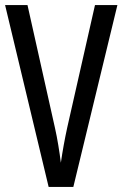

<svg xmlns="http://www.w3.org/2000/svg" viewBox="-20 -734 481 754"><path d="M441 -714 268 0H171L0 -714H88L196 -231Q203 -200 209 -163.5Q215 -127 219 -95Q229 -164 244 -233L353 -714Z"/></svg>

Font: Noto Sans Bengali UI ExtraCondensed
Style: Regular
Weight: 400
Width: 2
Designer: Jelle Bosma - Monotype Design Team
Foundry: Monotype Imaging Inc.
Version: Version 2.003; ttfautohint (v1.8.4.7-5d5b)